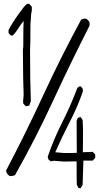

<svg xmlns="http://www.w3.org/2000/svg" viewBox="-20 -855 540 990"><path d="M113 -307 100 -321 99 -332 102 -366Q99 -420 98 -599L100 -614Q100 -734 102 -747Q88 -731 75 -709.5Q62 -688 46 -672H36Q24 -682 24 -687V-700Q41 -734 79 -787Q90 -800 98.5 -813Q107 -826 120 -835H131L144 -820V-800Q140 -784 139.5 -766.5Q139 -749 137 -734Q137 -614 135 -599Q135 -435 139 -334L131 -311Q118 -307 113 -307ZM396 115H385L376 98Q375 92 375 -23L308 -22L258 -26L241 -23L229 -34L226 -47Q258 -140 301 -224.5Q344 -309 379 -402Q388 -410 394 -410L397 -409Q406 -400 407 -395V-382Q378 -300 339 -225Q300 -150 265 -70L310 -66Q362 -66 376 -67Q376 -189 375 -231L381 -247L396 -252L406 -236L408 -189Q408 -91 407 -70L458 -72L471 -58V-41L458 -27H410L406 98ZM32 53Q16 47 11 25Q113 -169 203.5 -365Q294 -561 398 -753Q406 -759 422 -759Q433 -755 442 -740V-723Q344 -531 254 -336Q164 -141 58 47Q49 53 32 53Z"/></svg>

Font: Yozai
Style: Regular
Weight: 400
Designer: LXGW / Y.OzVox
Foundry: LXGW / Y.OzVox
Version: Version 0.861;October 22, 2024